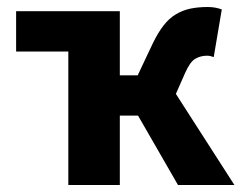

<svg xmlns="http://www.w3.org/2000/svg" viewBox="-20 -528 696 548"><path d="M175 0V-381H26V-496H322V-313H373L416 -404Q431 -435 447 -455.5Q463 -476 482.5 -487.5Q502 -499 524 -503.5Q546 -508 573 -508Q595 -508 613 -501L590 -365Q585 -367 580.5 -368Q576 -369 571 -369Q552 -369 537 -360Q522 -351 508 -319L482 -260L649 0H488L374 -198H322V0Z"/></svg>

Font: Font
Style: ¶
Weight: 700
Designer: Paul D. Hunt
Foundry: Adobe Systems Incorporated
Version: Version 3.000